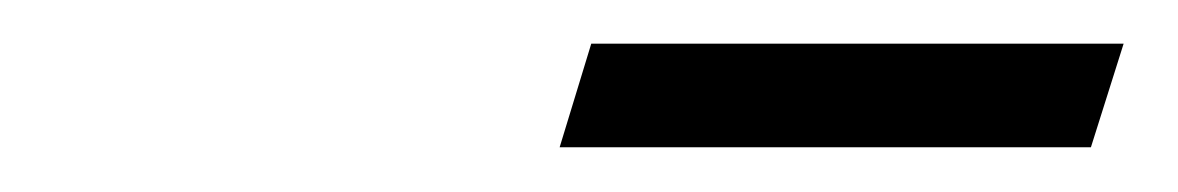

<svg xmlns="http://www.w3.org/2000/svg" viewBox="-20 -643 540 88"><path d="M236.5 -575.5 251 -623H495L480 -575.5Z"/></svg>

Font: Newsreader 28pt
Style: Italic
Weight: 400
Italic angle: -17°
Version: Version 1.003